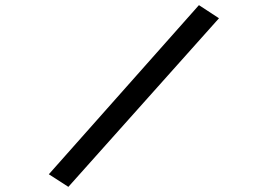

<svg xmlns="http://www.w3.org/2000/svg" viewBox="-20 -685 1040 747"><path d="M246 42 170 -7 754 -665 832 -614Z"/></svg>

Font: Inconsolata UltraExpanded
Style: Regular
Weight: 400
Width: 9
Monospace: yes
Designer: Raph Levien, Cyreal, Brenton Simpson
Foundry: Raph Levien, Cyreal, Google
Version: Version 3.000; ttfautohint (v1.8.2.53-6de2)